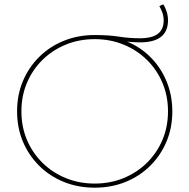

<svg xmlns="http://www.w3.org/2000/svg" viewBox="-20 -865 876 888"><path d="M418 3Q341 3 275.5 -23.5Q210 -50 161.5 -98Q113 -146 86 -210Q59 -274 59 -350Q59 -426 86 -490Q113 -554 161.5 -602Q210 -650 275.5 -676.5Q341 -703 418 -703Q483 -703 530.5 -695.5Q578 -688 627 -688Q683 -688 710 -708.5Q737 -729 737 -770Q737 -790 731 -806.5Q725 -823 717 -837L735 -845Q745 -830 751 -810.5Q757 -791 757 -771Q757 -720 724.5 -694.5Q692 -669 627 -669Q611 -669 584 -671Q557 -673 535 -677L548 -680Q618 -656 669.5 -607Q721 -558 749 -492Q777 -426 777 -350Q777 -274 750 -210Q723 -146 674.5 -98Q626 -50 560.5 -23.5Q495 3 418 3ZM418 -16Q490 -16 552 -41.5Q614 -67 660 -112.5Q706 -158 731.5 -218.5Q757 -279 757 -350Q757 -421 731.5 -481.5Q706 -542 660 -587.5Q614 -633 552 -658.5Q490 -684 418 -684Q346 -684 284 -658.5Q222 -633 176 -587.5Q130 -542 104.5 -481.5Q79 -421 79 -350Q79 -279 104.5 -218.5Q130 -158 176 -112.5Q222 -67 284 -41.5Q346 -16 418 -16Z"/></svg>

Font: Montserrat Thin
Style: Regular
Weight: 100
Designer: Julieta Ulanovsky
Foundry: Julieta Ulanovsky
Version: Version 9.000